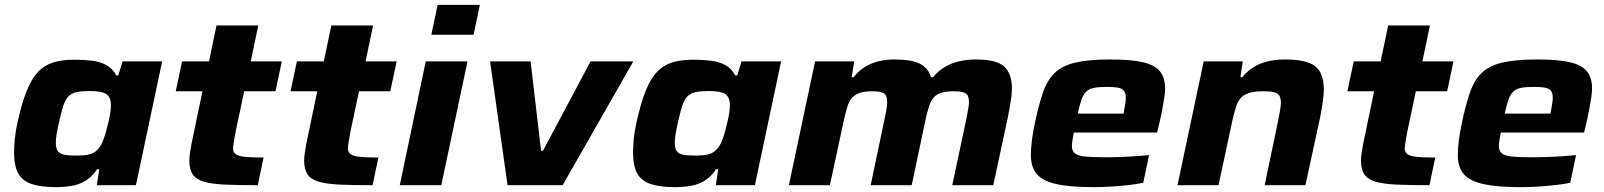

<svg xmlns="http://www.w3.org/2000/svg" viewBox="-20 -763 6607 791"><path d="M210 8Q150 8 111.5 -4.5Q73 -17 55.5 -48Q38 -79 38 -134Q38 -159 41 -190.5Q44 -222 52 -258Q69 -335 89 -386Q109 -437 135.5 -465.5Q162 -494 198.5 -505.5Q235 -517 286 -517Q325 -517 358.5 -513Q392 -509 418 -495Q444 -481 459 -452H467L485 -510H648L540 0H379L389 -66H380Q359 -34 332 -18Q305 -2 274 3Q243 8 210 8ZM296 -122Q325 -122 343.5 -126Q362 -130 374 -139.5Q386 -149 395 -164Q401 -174 407 -190Q413 -206 418 -225Q423 -244 427.5 -263Q432 -282 434.5 -299Q437 -316 437 -329Q437 -363 418 -375.5Q399 -388 350 -388Q317 -388 296 -383.5Q275 -379 262 -366Q249 -353 240.5 -326.5Q232 -300 222 -255Q216 -228 213 -208.5Q210 -189 210 -174Q210 -151 218.5 -140Q227 -129 245.5 -125.5Q264 -122 296 -122Z M1042 0Q961 0 906.5 -2.5Q852 -5 820 -14.5Q788 -24 774 -44.5Q760 -65 760 -101Q760 -113 762.5 -131.5Q765 -150 769 -171Q773 -192 777 -209L814 -387H704L730 -510H841L872 -658H1044L1013 -510H1141L1115 -387H986L950 -217Q947 -201 945 -188Q943 -175 941.5 -166.5Q940 -158 940 -152Q940 -137 950.5 -128.5Q961 -120 988 -117Q1015 -114 1066 -114Z M1515 0Q1434 0 1379.5 -2.5Q1325 -5 1293 -14.5Q1261 -24 1247 -44.5Q1233 -65 1233 -101Q1233 -113 1235.5 -131.5Q1238 -150 1242 -171Q1246 -192 1250 -209L1287 -387H1177L1203 -510H1314L1345 -658H1517L1486 -510H1614L1588 -387H1459L1423 -217Q1420 -201 1418 -188Q1416 -175 1414.5 -166.5Q1413 -158 1413 -152Q1413 -137 1423.5 -128.5Q1434 -120 1461 -117Q1488 -114 1539 -114Z M1757 -620 1783 -743H1957L1931 -620ZM1627 0 1734 -510H1906L1798 0Z M2071 0 1999 -510H2166L2209 -142H2217L2413 -510H2589L2298 0Z M2760 8Q2700 8 2661.5 -4.5Q2623 -17 2605.5 -48Q2588 -79 2588 -134Q2588 -159 2591 -190.5Q2594 -222 2602 -258Q2619 -335 2639 -386Q2659 -437 2685.5 -465.5Q2712 -494 2748.5 -505.5Q2785 -517 2836 -517Q2875 -517 2908.5 -513Q2942 -509 2968 -495Q2994 -481 3009 -452H3017L3035 -510H3198L3090 0H2929L2939 -66H2930Q2909 -34 2882 -18Q2855 -2 2824 3Q2793 8 2760 8ZM2846 -122Q2875 -122 2893.5 -126Q2912 -130 2924 -139.5Q2936 -149 2945 -164Q2951 -174 2957 -190Q2963 -206 2968 -225Q2973 -244 2977.5 -263Q2982 -282 2984.5 -299Q2987 -316 2987 -329Q2987 -363 2968 -375.5Q2949 -388 2900 -388Q2867 -388 2846 -383.5Q2825 -379 2812 -366Q2799 -353 2790.5 -326.5Q2782 -300 2772 -255Q2766 -228 2763 -208.5Q2760 -189 2760 -174Q2760 -151 2768.5 -140Q2777 -129 2795.5 -125.5Q2814 -122 2846 -122Z M3230 0 3338 -510H3499L3489 -445H3497Q3517 -471 3543 -487Q3569 -503 3599.5 -510.5Q3630 -518 3663 -518Q3736 -518 3770.5 -500Q3805 -482 3815 -445H3824Q3844 -470 3871.5 -486.5Q3899 -503 3932 -510.5Q3965 -518 4001 -518Q4087 -518 4118 -488Q4149 -458 4149 -398Q4149 -378 4144 -345.5Q4139 -313 4132 -279L4072 0H3903L3960 -267Q3964 -289 3968 -310Q3972 -331 3972 -342Q3972 -371 3957.5 -379Q3943 -387 3909 -387Q3877 -387 3857 -380.5Q3837 -374 3825.5 -360Q3814 -346 3807 -324Q3800 -302 3793 -270L3736 0H3567L3623 -267Q3628 -289 3631.5 -310Q3635 -331 3635 -342Q3635 -371 3621 -379Q3607 -387 3573 -387Q3540 -387 3520 -379.5Q3500 -372 3488.5 -358Q3477 -344 3470.5 -322Q3464 -300 3457 -270L3399 0Z M4486 8Q4387 8 4330.5 -5Q4274 -18 4250.5 -47Q4227 -76 4227 -123Q4227 -150 4231 -183Q4235 -216 4243 -254Q4259 -330 4276.5 -381Q4294 -432 4324.5 -462Q4355 -492 4409.5 -505Q4464 -518 4554 -518Q4643 -518 4691.5 -506Q4740 -494 4760 -467.5Q4780 -441 4780 -399Q4780 -381 4776 -356.5Q4772 -332 4767 -305.5Q4762 -279 4756 -254L4747 -217H4404Q4401 -200 4398.5 -186Q4396 -172 4396 -161Q4396 -142 4408 -131.5Q4420 -121 4451 -118Q4482 -115 4539 -115Q4562 -115 4592 -116Q4622 -117 4653.5 -119Q4685 -121 4714 -124L4690 -10Q4667 -5 4632.5 -1Q4598 3 4560.5 5.5Q4523 8 4486 8ZM4420 -295H4609L4611 -308Q4614 -325 4616 -337Q4618 -349 4618 -360Q4618 -380 4610 -389.5Q4602 -399 4585 -402Q4568 -405 4541 -405Q4507 -405 4487 -401Q4467 -397 4455 -385.5Q4443 -374 4435.5 -352.5Q4428 -331 4420 -295Z M4831 0 4939 -510H5100L5090 -445H5098Q5119 -471 5145.5 -487Q5172 -503 5204 -510.5Q5236 -518 5274 -518Q5337 -518 5371.5 -504.5Q5406 -491 5420 -463.5Q5434 -436 5434 -395Q5434 -374 5429.5 -343Q5425 -312 5419 -281L5358 0H5190L5246 -267Q5249 -282 5253 -305Q5257 -328 5257 -339Q5257 -360 5250 -370Q5243 -380 5227 -383.5Q5211 -387 5184 -387Q5148 -387 5126 -380Q5104 -373 5091.5 -359Q5079 -345 5072 -322.5Q5065 -300 5058 -270L5000 0Z M5869 0Q5788 0 5733.5 -2.5Q5679 -5 5647 -14.5Q5615 -24 5601 -44.5Q5587 -65 5587 -101Q5587 -113 5589.5 -131.5Q5592 -150 5596 -171Q5600 -192 5604 -209L5641 -387H5531L5557 -510H5668L5699 -658H5871L5840 -510H5968L5942 -387H5813L5777 -217Q5774 -201 5772 -188Q5770 -175 5768.5 -166.5Q5767 -158 5767 -152Q5767 -137 5777.5 -128.5Q5788 -120 5815 -117Q5842 -114 5893 -114Z M6245 8Q6146 8 6089.5 -5Q6033 -18 6009.5 -47Q5986 -76 5986 -123Q5986 -150 5990 -183Q5994 -216 6002 -254Q6018 -330 6035.5 -381Q6053 -432 6083.5 -462Q6114 -492 6168.5 -505Q6223 -518 6313 -518Q6402 -518 6450.5 -506Q6499 -494 6519 -467.5Q6539 -441 6539 -399Q6539 -381 6535 -356.5Q6531 -332 6526 -305.5Q6521 -279 6515 -254L6506 -217H6163Q6160 -200 6157.5 -186Q6155 -172 6155 -161Q6155 -142 6167 -131.5Q6179 -121 6210 -118Q6241 -115 6298 -115Q6321 -115 6351 -116Q6381 -117 6412.5 -119Q6444 -121 6473 -124L6449 -10Q6426 -5 6391.5 -1Q6357 3 6319.5 5.5Q6282 8 6245 8ZM6179 -295H6368L6370 -308Q6373 -325 6375 -337Q6377 -349 6377 -360Q6377 -380 6369 -389.5Q6361 -399 6344 -402Q6327 -405 6300 -405Q6266 -405 6246 -401Q6226 -397 6214 -385.5Q6202 -374 6194.5 -352.5Q6187 -331 6179 -295Z"/></svg>

Font: Saira Expanded
Style: Bold Italic
Weight: 700
Width: 7
Italic angle: -12°
Designer: Hector Gatti with collaboration of the Omnibus-Type team
Foundry: Omnibus-Type
Version: Version 1.101